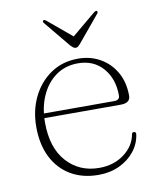

<svg xmlns="http://www.w3.org/2000/svg" viewBox="-76 -708 649 779"><g transform="rotate(-10 248.0 -318.5)"><path d="M445 -285Q445 -270 435 -262.5Q425 -255 405 -255H70V-274H381.5Q404.5 -274 404.5 -293Q404.5 -362 366 -406.2Q327.5 -450.5 263 -450.5Q211 -450.5 172.2 -423Q133.5 -395.5 111.8 -347.2Q90 -299 90 -237Q90 -132.5 142 -75Q194 -17.5 275.5 -17.5Q335.5 -17.5 378 -49.2Q420.5 -81 429 -127Q429.5 -132 431.8 -134.2Q434 -136.5 438 -136.5Q443 -136.5 445 -133.5Q447 -130.5 446.5 -126.5Q441.5 -88 417 -57Q392.5 -26 354 -8Q315.5 10 268 10Q202 10 153.2 -19Q104.5 -48 78.2 -100.8Q52 -153.5 52 -225Q52 -293 78.8 -348Q105.5 -403 153.8 -436Q202 -469 267 -469Q317.5 -469 358 -445.8Q398.5 -422.5 421.8 -381.2Q445 -340 445 -285ZM266.5 -560 166.5 -643.5Q163 -646 160.5 -647Q158 -648 155 -646Q153 -644.5 153 -641.5Q153 -638.5 156 -635L246 -526Q251.5 -520.5 256 -517.2Q260.5 -514 266 -514Q271.5 -514 275.5 -517.2Q279.5 -520.5 284.5 -526L375 -635Q378 -638.5 378 -641.5Q378 -644.5 376 -646Q374 -648 371 -647Q368 -646 364.5 -643.5L264.5 -560Z"/></g></svg>

Font: Fraunces Thin
Style: Regular
Weight: 250
Version: Version 1.000;[b76b70a41]